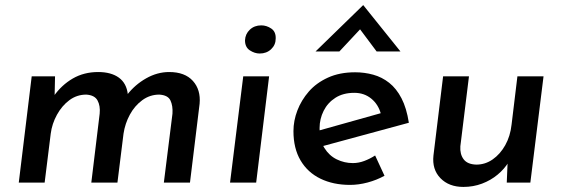

<svg xmlns="http://www.w3.org/2000/svg" viewBox="-20 -720 2216 757"><path d="M197 -419 195 -326 192 -341Q223 -385 267 -410.5Q311 -436 367 -436Q418 -436 448.5 -414Q479 -392 484 -348L481 -346Q512 -386 556 -411Q600 -436 647 -436Q709 -436 740.5 -401Q772 -366 767 -311L729 0H626L660 -272Q662 -303 652 -324Q642 -345 608 -347Q571 -347 541 -325Q511 -303 492 -268Q473 -233 467 -193L443 0H340L373 -272Q376 -303 364.5 -324Q353 -345 320 -347Q283 -347 253.5 -325Q224 -303 204.5 -267.5Q185 -232 180 -193L156 0H54L105 -419Z M939 -419H1041L990 0H887ZM946 -561Q947 -586 965 -603Q983 -620 1010 -620Q1031 -620 1049.5 -607.5Q1068 -595 1067 -568Q1067 -543 1049 -526Q1031 -509 1004 -509Q984 -509 965 -521.5Q946 -534 946 -561Z M1371 -77Q1394 -77 1416.5 -85.5Q1439 -94 1459 -107L1496 -27Q1465 -10 1429.5 -0.5Q1394 9 1360 9Q1294 9 1243.5 -15.5Q1193 -40 1165 -87.5Q1137 -135 1137 -203Q1137 -244 1152.5 -284.5Q1168 -325 1197.5 -359Q1227 -393 1273 -414Q1319 -435 1380 -435Q1417 -435 1451.5 -425.5Q1486 -416 1514.5 -393.5Q1543 -371 1563 -332.5Q1583 -294 1592 -236L1238 -140L1222 -201L1518 -284L1482 -270Q1472 -308 1444 -331Q1416 -354 1377 -354Q1333 -354 1302.5 -334.5Q1272 -315 1256 -283Q1240 -251 1240 -215Q1240 -167 1259 -136.5Q1278 -106 1308 -91.5Q1338 -77 1371 -77ZM1465 -517 1391 -616 1418 -624 1318 -517H1224L1412 -700L1559 -517Z M1807 17Q1750 17 1716.5 -17.5Q1683 -52 1689 -107L1727 -419H1829L1795 -143Q1793 -112 1808 -92Q1823 -72 1858 -71Q1893 -71 1922.5 -91.5Q1952 -112 1972 -147.5Q1992 -183 1997 -229L2020 -419H2123L2071 0H1978L1982 -96L1986 -82Q1969 -54 1942 -31.5Q1915 -9 1880.5 4Q1846 17 1807 17Z"/></svg>

Font: Josefin Sans Medium
Style: Italic
Weight: 500
Italic angle: -7°
Designer: Santiago Orozco
Foundry: Typemade
Version: Version 2.000